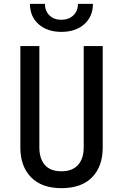

<svg xmlns="http://www.w3.org/2000/svg" viewBox="-20 -970 640 1000"><path d="M300 10Q197 10 141.5 -47Q86 -104 86 -202V-730H185V-202Q185 -144 213.5 -111Q242 -78 300 -78Q357 -78 386.5 -111Q416 -144 416 -202V-730H515V-202Q515 -103 459.5 -46.5Q404 10 300 10ZM300 -804Q226 -804 181 -844Q136 -884 136 -950H214Q214 -913 237.5 -890Q261 -867 299 -867Q338 -867 362 -890Q386 -913 386 -950H464Q464 -884 419 -844Q374 -804 300 -804Z"/></svg>

Font: JetBrainsMono NFM Medium
Style: Regular
Weight: 500
Monospace: yes
Designer: Philipp Nurullin, Konstantin Bulenkov
Foundry: JetBrains
Version: Version 2.304; ttfautohint (v1.8.4.7-5d5b);Nerd Fonts 3.3.0